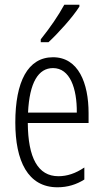

<svg xmlns="http://www.w3.org/2000/svg" viewBox="-20 -785 439 815"><path d="M317 -757V-765H253C226 -716 195 -671 153 -618V-606H186C226 -643 288 -711 317 -757ZM205 -542C98 -542 45 -438 45 -265C45 -102 98 10 224 10C267 10 305 -2 338 -23V-74C301 -49 265 -37 228 -37C141 -37 99 -115 98 -263H356V-305C356 -432 313 -542 205 -542ZM205 -496C277 -496 307 -410 306 -307H99C105 -435 143 -496 205 -496Z"/></svg>

Font: Noto Sans Lao Looped ExtraCondensed Light
Style: Regular
Weight: 300
Width: 2
Designer: Mark Frömberg, Ben Mitchell
Foundry: The Fontpad Ltd
Version: Version 1.002